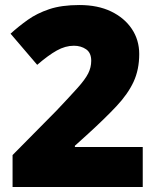

<svg xmlns="http://www.w3.org/2000/svg" viewBox="-20 -744 626 764"><path d="M548 0H30V-127L204 -303Q258 -360 288.5 -394Q319 -428 331 -452Q343 -476 343 -502Q343 -534 322.5 -548Q302 -562 274 -562Q240 -562 206 -543Q172 -524 128 -486L22 -610Q54 -639 90.5 -665Q127 -691 176 -707.5Q225 -724 296 -724Q369 -724 422 -698.5Q475 -673 504.5 -629Q534 -585 534 -529Q534 -467 511.5 -418.5Q489 -370 443.5 -321.5Q398 -273 330 -211L278 -164V-159H548Z"/></svg>

Font: Noto Sans Syriac Eastern Black
Style: Regular
Weight: 900
Designer: Patrick Giasson and the Monotype Design Team
Foundry: Monotype Imaging Inc.
Version: Version 3.001; ttfautohint (v1.8.4.7-5d5b)